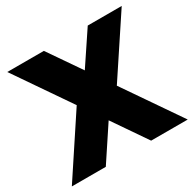

<svg xmlns="http://www.w3.org/2000/svg" viewBox="-154 -862 1033 1023"><g transform="rotate(-30 362.5 -350.0)"><path d="M13 -700H238L375 -501L508 -700H717L482 -345L719 0H494L352 -207L215 0H6L245 -362Z"/></g></svg>

Font: Pathway Extreme 8pt Thin 12pt ExtraBold
Style: Regular
Weight: 800
Version: Version 1.001;gftools[0.9.26]